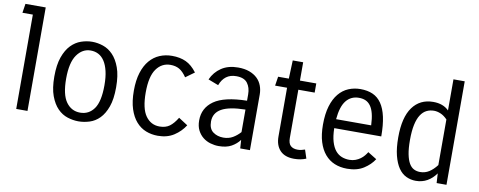

<svg xmlns="http://www.w3.org/2000/svg" viewBox="-64 -1032 3352 1343"><g transform="rotate(10 1612.5 -361.0)"><path d="M89 -670H15L25 -735H169V0H89Z M312 -270Q312 -353 331.5 -408Q351 -463 382.5 -495.5Q414 -528 453.5 -541.5Q493 -555 532 -555Q570 -555 609 -542Q648 -529 679.5 -496.5Q711 -464 731 -409Q751 -354 751 -270Q751 -186 731.5 -132Q712 -78 681 -46.5Q650 -15 610.5 -2.5Q571 10 532 10Q494 10 454.5 -2.5Q415 -15 383.5 -47Q352 -79 332 -133Q312 -187 312 -270ZM396 -270Q396 -156 433.5 -104Q471 -52 533 -52Q595 -52 631.5 -103Q668 -154 668 -270Q668 -328 658 -370Q648 -412 630 -439.5Q612 -467 587 -480Q562 -493 532 -493Q473 -493 434.5 -438.5Q396 -384 396 -270Z M961 -271Q961 -157 998 -105Q1035 -53 1097 -53Q1140 -53 1168 -73.5Q1196 -94 1222 -137L1287 -95Q1258 -49 1210.5 -18Q1163 13 1096 13Q1051 13 1011.5 -2.5Q972 -18 942 -52Q912 -86 894.5 -139.5Q877 -193 877 -269Q877 -343 894 -397Q911 -451 941 -486Q971 -521 1011.5 -538Q1052 -555 1099 -555Q1156 -555 1198 -535.5Q1240 -516 1276 -468L1214 -423Q1188 -461 1161.5 -476Q1135 -491 1099 -491Q1037 -491 999 -438Q961 -385 961 -271Z M1680 0 1676 -60Q1654 -30 1618.5 -10Q1583 10 1528 10Q1499 10 1469.5 1.5Q1440 -7 1416.5 -25.5Q1393 -44 1378 -73Q1363 -102 1363 -144Q1363 -232 1435.5 -283Q1508 -334 1669 -337V-382Q1669 -430 1645.5 -461.5Q1622 -493 1566 -493Q1523 -493 1494.5 -471.5Q1466 -450 1451 -409L1378 -437Q1402 -491 1450 -523Q1498 -555 1568 -555Q1614 -555 1648 -542.5Q1682 -530 1704.5 -508.5Q1727 -487 1738 -457.5Q1749 -428 1749 -394V0ZM1550 -54Q1588 -54 1617 -71Q1646 -88 1669 -114V-274Q1554 -272 1500 -241.5Q1446 -211 1446 -150Q1446 -99 1476.5 -76.5Q1507 -54 1550 -54Z M2148 -10Q2110 6 2063 6Q1997 6 1963 -30Q1929 -66 1929 -129V-475H1844L1854 -540H1930L1935 -670H2009V-540H2125V-475H2009V-133Q2009 -93 2027 -77Q2045 -61 2076 -61Q2091 -61 2101.5 -63.5Q2112 -66 2128 -71Z M2630 -91Q2604 -50 2557 -20Q2510 10 2440 10Q2391 10 2351 -6.5Q2311 -23 2282 -57Q2253 -91 2237 -142.5Q2221 -194 2221 -265Q2221 -341 2237.5 -396Q2254 -451 2283.5 -486.5Q2313 -522 2352.5 -538.5Q2392 -555 2437 -555Q2487 -555 2524.5 -538.5Q2562 -522 2587 -485.5Q2612 -449 2624.5 -392Q2637 -335 2637 -254H2303Q2304 -197 2315.5 -158.5Q2327 -120 2346 -97Q2365 -74 2390.5 -64Q2416 -54 2445 -54Q2469 -54 2488.5 -61.5Q2508 -69 2523 -80Q2538 -91 2549 -104.5Q2560 -118 2567 -130ZM2437 -493Q2381 -493 2347 -451Q2313 -409 2305 -318H2554Q2552 -367 2543.5 -400.5Q2535 -434 2520 -454.5Q2505 -475 2484.5 -484Q2464 -493 2437 -493Z M2755 -269Q2755 -411 2807.5 -483Q2860 -555 2954 -555Q3025 -555 3065 -514V-735H3145V0H3075L3071 -68Q3045 -31 3009 -10.5Q2973 10 2928 10Q2892 10 2860 -5Q2828 -20 2805 -53.5Q2782 -87 2768.5 -140Q2755 -193 2755 -269ZM2947 -56Q2982 -56 3010.5 -74Q3039 -92 3065 -126V-450Q3042 -474 3017.5 -484.5Q2993 -495 2970 -495Q2941 -495 2917 -483Q2893 -471 2875.5 -444Q2858 -417 2848.5 -373Q2839 -329 2839 -264Q2839 -204 2847 -164Q2855 -124 2869 -100Q2883 -76 2903 -66Q2923 -56 2947 -56Z"/></g></svg>

Font: Carrois Gothic
Style: Regular
Weight: 400
Designer: Ralph du Carrois
Foundry: Ralph du Carrois
Version: Version 1.002